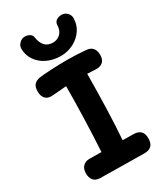

<svg xmlns="http://www.w3.org/2000/svg" viewBox="-232 -1050 975 1138"><g transform="rotate(-30 255.0 -480.5)"><path d="M470 -68Q470 -2 405 -2L105 -6Q72 -7 58.5 -26Q45 -45 45 -71Q45 -104 62.5 -120.5Q80 -137 105 -137L188 -136Q201 -357 202 -579Q159 -576 130 -573L97 -571Q69 -571 54.5 -588Q40 -605 40 -636Q40 -668 54.5 -683Q69 -698 97 -702Q119 -705 175 -708Q231 -711 287 -711Q341 -711 413 -705Q441 -703 455.5 -685.5Q470 -668 470 -640Q470 -577 407 -577Q392 -577 347 -580Q345 -308 332 -134L406 -133Q470 -132 470 -68ZM83 -904Q83 -924 99 -940Q115 -956 136 -956Q154 -956 168.5 -947.5Q183 -939 185 -924Q197 -841 265 -841Q294 -841 315.5 -861Q337 -881 338 -920Q339 -939 354 -949Q369 -959 389 -959Q411 -959 426.5 -943.5Q442 -928 442 -907Q442 -863 418 -827Q394 -791 353.5 -770Q313 -749 266 -749Q215 -749 173 -769Q131 -789 107 -824.5Q83 -860 83 -904Z"/></g></svg>

Font: Mali
Style: Bold
Weight: 700
Designer: Kitiyaporn Chalermlarp | Katatrad Aksorn Co.,Ltd.
Foundry: Cadson Demak Co.,Ltd.
Version: Version 1.000; ttfautohint (v1.6)